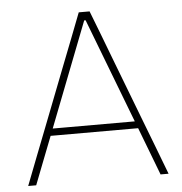

<svg xmlns="http://www.w3.org/2000/svg" viewBox="-51 -762 771 812"><g transform="rotate(-5 334.0 -356.5)"><path d="M36 0Q58.5 -58 83 -121.5Q107.5 -184.5 130 -242L225 -486.5Q250.5 -552 271.5 -605.5Q292 -659 313 -713H359Q380 -658.5 400.5 -605.5Q420.5 -552.5 446 -486L540 -240.5Q562.5 -181.5 586.5 -119.5Q610.5 -57 632 0H598Q579 -49 559.5 -101Q539.5 -153 520.5 -203H149Q129.5 -152.5 109.2 -101Q89 -49.5 70 0ZM177 -275.5Q169.5 -256 160.5 -233H509Q501 -254 494 -272L339 -677H333Z"/></g></svg>

Font: Heraclito Thin
Style: Regular
Weight: 100
Designer: Kostas Bartsokas (font) & Cristiano Sobral (main changes)
Foundry: Kostas Bartsokas (font) & Cristiano Sobral (main changes)
Version: Version 1.00;July 8, 2020;FontCreator 13.0.0.2655 64-bit